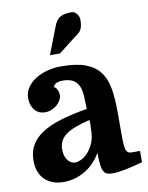

<svg xmlns="http://www.w3.org/2000/svg" viewBox="-90 -866 723 940"><g transform="rotate(-10 272.0 -396.0)"><path d="M22 -119Q22 -58 56.5 -24Q91 10 151 10Q207 10 256 -19Q305 -48 335 -99H337Q337 -66 339.5 -45Q342 -24 348 -11.5Q354 1 365 5.5Q376 10 393 10Q416 10 455.5 2.5Q495 -5 544 -19V-75H501Q481 -75 475 -93.5Q469 -112 469 -162V-281Q469 -348 460.5 -398.5Q452 -449 426.5 -482.5Q401 -516 355 -533Q309 -550 234 -550Q200 -550 167 -541.5Q134 -533 107.5 -516.5Q81 -500 65 -476Q49 -452 49 -422Q49 -390 67.5 -366Q86 -342 121 -342Q137 -342 152.5 -348.5Q168 -355 179.5 -365Q191 -375 198 -388Q205 -401 205 -413Q205 -417 204 -423Q203 -429 200.5 -435.5Q198 -442 194 -447.5Q190 -453 183 -456Q187 -469 200 -474.5Q213 -480 228 -480Q265 -480 284.5 -467Q304 -454 312 -432Q320 -410 321 -381.5Q322 -353 323 -323Q247 -310 190.5 -293Q134 -276 96.5 -251.5Q59 -227 40.5 -194.5Q22 -162 22 -119ZM224 -74Q217 -74 207.5 -77Q198 -80 190 -88.5Q182 -97 176 -111Q170 -125 170 -148Q170 -171 178.5 -188.5Q187 -206 205.5 -220Q224 -234 254 -245.5Q284 -257 326 -267Q328 -255 327 -242Q326 -229 326 -220Q326 -179 313.5 -151.5Q301 -124 284.5 -106.5Q268 -89 250.5 -81.5Q233 -74 224 -74ZM225 -701 191 -613H241L327 -680Q336 -687 343.5 -692.5Q351 -698 356.5 -706Q362 -714 365 -726.5Q368 -739 368 -759Q368 -769 364 -777Q360 -785 355 -790.5Q350 -796 344 -799Q338 -802 335 -802Q305 -802 288 -796.5Q271 -791 260.5 -779Q250 -767 243 -747.5Q236 -728 225 -701Z"/></g></svg>

Font: GradeGX
Style: Regular
Weight: 100
Width: 1
Designer: Adam Twardoch
Foundry: Adam Twardoch
Version: Version 2.002; DEVELOPMENT